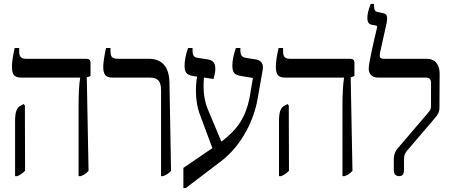

<svg xmlns="http://www.w3.org/2000/svg" viewBox="-20 -892 2302 980"><path d="M381 -348Q381 -444 389 -494V-496H88Q61 -496 51 -509Q41 -522 41 -551Q41 -587 55 -647H78V-628Q78 -609 86 -600.5Q94 -592 113 -592H419Q431 -592 436.5 -587Q442 -582 442 -571V-504L423 -497L432 -20Q423 -10 414.5 -4Q406 2 392 7H381ZM57 -274Q57 -308 63.5 -326.5Q70 -345 84 -352L101 -361L107 -353L108 -20Q92 -4 69 7H57Z M802 -432Q802 -466 789 -481Q776 -496 744 -496H554Q527 -496 517 -509Q507 -522 507 -551Q507 -580 521 -647H544V-629Q544 -609 552 -600.5Q560 -592 579 -592H738Q842 -592 845 -471L853 -20Q837 -2 813 7H802Z M1322 -549Q1322 -540 1321 -536L1295 -388Q1278 -291 1225 -202Q1172 -113 1091 -56L928 68H916V-35L1064 -136L1003 -300Q980 -358 980 -429Q980 -468 986 -501L965 -504Q940 -508 931 -520Q922 -532 922 -555Q922 -597 940 -647H963V-632Q963 -614 969.5 -606Q976 -598 994 -596L1040 -589Q1061 -585 1070 -574.5Q1079 -564 1079 -541Q1079 -525 1075 -509.5Q1071 -494 1070 -489L1021 -496Q1019 -470 1019 -452Q1019 -387 1040 -336L1110 -169Q1175 -218 1207.5 -270Q1240 -322 1254 -394L1271 -494L1211 -504Q1185 -508 1175.5 -519.5Q1166 -531 1166 -556Q1166 -596 1184 -647H1207V-635Q1207 -616 1213.5 -607.5Q1220 -599 1239 -596L1283 -589Q1301 -587 1311.5 -576.5Q1322 -566 1322 -549Z M1728 -348Q1728 -444 1736 -494V-496H1435Q1408 -496 1398 -509Q1388 -522 1388 -551Q1388 -587 1402 -647H1425V-628Q1425 -609 1433 -600.5Q1441 -592 1460 -592H1766Q1778 -592 1783.5 -587Q1789 -582 1789 -571V-504L1770 -497L1779 -20Q1770 -10 1761.5 -4Q1753 2 1739 7H1728ZM1404 -274Q1404 -308 1410.5 -326.5Q1417 -345 1431 -352L1448 -361L1454 -353L1455 -20Q1439 -4 1416 7H1404Z M1990 -23V-79Q1990 -100 1997.5 -115.5Q2005 -131 2023 -150L2164 -315Q2173 -326 2176.5 -332.5Q2180 -339 2180 -349V-471Q2180 -483 2173 -489.5Q2166 -496 2154 -496H1908Q1887 -496 1874.5 -508.5Q1862 -521 1862 -541Q1862 -562 1878 -635.5Q1894 -709 1903 -744Q1905 -752 1905 -754Q1905 -761 1898 -762L1881 -765Q1867 -767 1861 -775.5Q1855 -784 1855 -801Q1855 -828 1872 -872H1889V-864Q1889 -848 1893 -840Q1897 -832 1911 -830L1935 -825Q1956 -822 1956 -798Q1956 -788 1953 -773L1920 -624Q1918 -612 1918 -608Q1918 -592 1938 -592H2156Q2191 -592 2207.5 -571Q2224 -550 2224 -516L2223 -344Q2223 -326 2216.5 -313Q2210 -300 2196 -285L2063 -129Q2051 -116 2046.5 -105.5Q2042 -95 2042 -80V-23Q2042 7 2017 7Q2004 7 1997 -1Q1990 -9 1990 -23Z"/></svg>

Font: Noto Serif Hebrew Narrow
Style: Regular
Weight: 400
Width: 4
Designer: Monotype Design Team
Foundry: Monotype Imaging Inc.
Version: Version 1.000